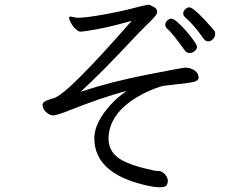

<svg xmlns="http://www.w3.org/2000/svg" viewBox="-20 -757 1040 812"><path d="M762 -543Q712 -614 685 -638Q679 -644 679 -653Q679 -662 687 -670Q695 -678 704.5 -678Q714 -678 732 -662Q750 -646 768.5 -624.5Q787 -603 800 -584.5Q813 -566 813 -558Q813 -550 804 -541.5Q795 -533 782 -533Q769 -533 762 -543ZM842 -592Q802 -650 761 -686Q755 -691 755 -700.5Q755 -710 763.5 -718Q772 -726 780.5 -726Q789 -726 805.5 -712Q822 -698 840.5 -678.5Q859 -659 872.5 -643.5Q886 -628 888 -625Q890 -622 890 -612Q890 -602 881 -592Q872 -582 861 -582Q850 -582 842 -592ZM577 -731 606 -737Q616 -737 636 -724Q645 -717 645 -706Q645 -695 618 -669Q591 -643 546 -596Q412 -452 321 -369Q448 -411 601 -441Q754 -471 764 -471H767Q787 -470 803.5 -458.5Q820 -447 820 -429Q820 -415 797 -410Q774 -405 722 -400Q670 -395 656 -390Q605 -374 556 -344Q445 -276 439 -178V-170Q439 -108 502 -76Q536 -59 587.5 -46Q639 -33 647 -34Q655 -35 665.5 -29.5Q676 -24 683 -12.5Q690 -1 690 8Q690 17 685 26Q680 35 655.5 35Q631 35 590 25Q379 -26 379 -172V-177Q381 -239 446 -312Q477 -346 515 -372Q423 -350 252 -282Q217 -269 204 -269Q191 -269 175.5 -282.5Q160 -296 160 -314Q160 -328 191 -337Q197 -339 208 -342Q266 -359 537 -669Q445 -643 388 -633Q331 -623 321 -623Q311 -623 298.5 -635.5Q286 -648 279 -662.5Q272 -677 272 -682Q272 -687 280 -687L305 -682H313Q343 -682 421.5 -696Q500 -710 577 -731Z"/></svg>

Font: LXGW Bright GB
Style: Regular
Weight: 400
Designer: Christian Thalmann (Catharsis Fonts)
Foundry: LXGW / Christian Thalmann (Catharsis Fonts) / Fontworks Inc.
Version: Version 5.510